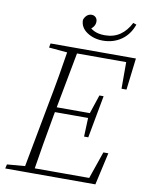

<svg xmlns="http://www.w3.org/2000/svg" viewBox="-93 -922 754 988"><g transform="rotate(10 284.0 -428.0)"><path d="M4 0 9 -22 118 -31H131L126 0ZM97 0 165 -363Q180 -440 193.5 -518Q207 -596 219 -674H270L202 -312Q188 -234 174.5 -156Q161 -78 149 0ZM118 -652 122 -674H250L245 -642H231ZM122 0 127 -27H459L430 -4L487 -169H513L475 0ZM183 -330 188 -356H398L393 -330ZM241 -647 246 -674H568L548 -508H522V-670L541 -647ZM375 -232 379 -335 382 -352 416 -454H438L397 -232ZM384 -735Q336 -735 300.5 -759Q265 -783 265 -822Q269 -836 279.5 -846Q290 -856 305 -856Q318 -856 326.5 -847.5Q335 -839 335 -825Q335 -810 325.5 -797.5Q316 -785 299 -777L295 -808Q310 -786 333 -775Q356 -764 389 -764Q435 -764 468 -786.5Q501 -809 523 -852L540 -846Q521 -792 479.5 -763.5Q438 -735 384 -735Z"/></g></svg>

Font: Source Serif 4 36pt Light
Style: Italic
Weight: 300
Italic angle: -12°
Designer: Frank Grießhammer
Foundry: Adobe Systems Incorporated
Version: Version 4.004;hotconv 1.0.116;makeotfexe 2.5.65601